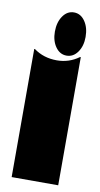

<svg xmlns="http://www.w3.org/2000/svg" viewBox="-83 -749 410 788"><g transform="rotate(10 122.0 -355.0)"><path d="M219 0H25V-534H28Q69 -504 124 -504Q175 -504 216 -534H219ZM96 -619Q96 -581 114 -555.5Q132 -530 160 -530Q188 -530 206 -555.5Q224 -581 224 -619Q224 -658 206 -684Q188 -710 160 -710Q132 -710 114 -684Q96 -658 96 -619Z"/></g></svg>

Font: FFF_tuoi-tre Text
Style: Regular
Weight: 700
Designer: bBox Type GmbH
Foundry: bBox Type GmbH
Version: Version 1.001